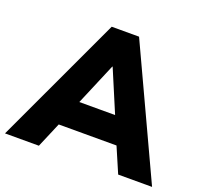

<svg xmlns="http://www.w3.org/2000/svg" viewBox="-139 -847 1051 990"><g transform="rotate(20 386.5 -352.5)"><path d="M-17 0 312 -705H462L790 0H604L521 -193L592 -138H180L251 -193L169 0ZM385 -513 268 -236 241 -283H532L504 -236L387 -513Z"/></g></svg>

Font: Nunito Sans 11pt Black
Style: Regular
Weight: 900
Version: Version 3.101;gftools[0.9.27]